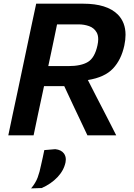

<svg xmlns="http://www.w3.org/2000/svg" viewBox="-20 -733 724 1040"><path d="M25 0Q37 -58.5 48.5 -112.2Q60 -166 74.5 -233.5L125 -473Q140 -543 151.5 -598.5Q163 -653.5 176 -713H431Q559 -713 618 -654.5Q660 -612 660 -544.5Q660 -517.5 653.5 -487Q637 -409.5 592 -361.8Q547 -314 456 -299.5L503.5 -206.5Q520.5 -173.5 540 -136Q559 -98.5 577.5 -63Q595.5 -27.5 609.5 0H453.5Q433 -43 414.5 -82.5L377.5 -160.5L328 -266.5H218.5L211.5 -233.5Q197 -166 185.5 -112.2Q174 -58.5 162 0ZM405.5 -601H289Q282 -566.5 274.5 -530.8Q267 -495 258.5 -454.5L241.5 -375H349.5Q420 -375 456.8 -397.8Q493.5 -420.5 508 -487.5Q512 -505.5 512 -520.5Q512 -542.5 503.5 -557.5Q489.5 -582 462.5 -591.5Q435.5 -601 405.5 -601ZM148.5 287.5Q173 258 184 228.5Q195 199 202.5 160.5L211.5 120.5Q215.5 100 220 80L279.5 75Q312 78.5 326.5 98.5Q336.5 112.5 336.5 131Q336.5 138 335 146Q326 190 291.5 226.5Q257 263 206 285.5Z"/></svg>

Font: Heraclito SemiBold
Style: Italic
Weight: 600
Italic angle: -12°
Designer: Kostas Bartsokas (font) & Cristiano Sobral (main changes)
Foundry: Kostas Bartsokas (font) & Cristiano Sobral (main changes)
Version: Version 1.00;July 8, 2020;FontCreator 13.0.0.2655 64-bit